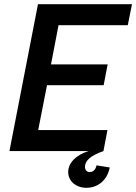

<svg xmlns="http://www.w3.org/2000/svg" viewBox="-20 -720 649 915"><path d="M25 0H402C341 19 305 57 305 100C305 143 342 175 392 175C448 175 492 137 503 78L440 68C436 88 424 100 408 100C393 100 385 90 385 75C385 45 413 21 473 0L492 -100H162L204 -314H474L493 -413H223L259 -600H589L609 -700H161Z"/></svg>

Font: Uncut Sans Semibold Italic
Style: Regular
Weight: 600
Italic angle: -11°
Designer: Kasper Nordkvist
Foundry: UNCUT.wtf
Version: Version 1.304;Glyphs 3.2 (3246)